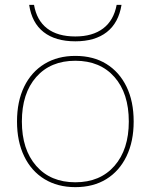

<svg xmlns="http://www.w3.org/2000/svg" viewBox="-20 -760 620 790"><path d="M290 10Q217 10 163 -23Q109 -56 79.5 -117Q50 -178 50 -260Q50 -343 79.5 -403.5Q109 -464 163 -497Q217 -530 290 -530Q364 -530 417.5 -497Q471 -464 500.5 -403.5Q530 -343 530 -260Q530 -178 500.5 -117Q471 -56 417.5 -23Q364 10 290 10ZM290 -10Q392 -10 451 -77.5Q510 -145 510 -260Q510 -376 451 -443Q392 -510 290 -510Q188 -510 129 -443Q70 -376 70 -260Q70 -145 129 -77.5Q188 -10 290 -10ZM290 -590Q208 -590 159.5 -628Q111 -666 100 -740H120Q131 -676 174 -643Q217 -610 290 -610Q361 -610 404.5 -643Q448 -676 460 -740H480Q468 -666 419.5 -628Q371 -590 290 -590Z"/></svg>

Font: M PLUS 2 Thin
Style: Regular
Weight: 100
Designer: Coji Morishita
Foundry: UNDERFOREST DESIGN
Version: Version 1.001